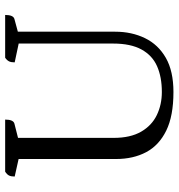

<svg xmlns="http://www.w3.org/2000/svg" viewBox="6 -687 693 745"><g transform="rotate(-90 352.5 -314.5)"><path d="M368 12Q275 12 218 -16Q161 -44 134.5 -94Q108 -144 108 -211V-602L125 -585L40 -604Q40 -618 44 -626Q48 -634 59 -641H261Q261 -625 257 -616Q253 -607 245 -605L174 -587L190 -604V-220Q190 -155 214 -113.5Q238 -72 278.5 -52.5Q319 -33 368 -33Q426 -33 468 -51.5Q510 -70 533 -112Q556 -154 556 -222V-608L563 -587L483 -604Q483 -618 487 -626Q491 -634 501 -641H667Q667 -625 663 -616Q659 -607 651 -605L592 -589L602 -613V-214Q602 -150 577 -98.5Q552 -47 500.5 -17.5Q449 12 368 12Z"/></g></svg>

Font: Pitagon Serif
Style: Regular
Weight: 400
Designer: Travis Tran
Foundry: Pitagon
Version: Version 1.000;gftools[0.9.26]